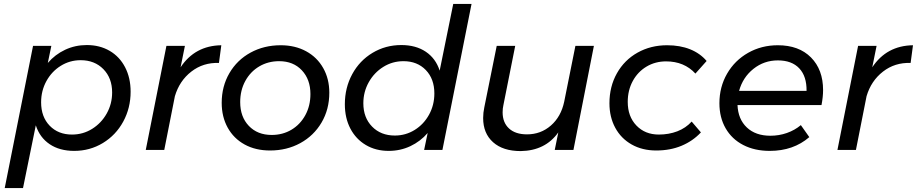

<svg xmlns="http://www.w3.org/2000/svg" viewBox="-20 -762 4661 976"><path d="M644 -296Q644 -213 606.5 -144Q569 -75 503 -35Q437 5 357 5Q283 5 232.5 -29Q182 -63 162 -125L97 194H4L148 -529H241L223 -442Q260 -485 311 -509Q362 -533 421 -533Q487 -533 537.5 -503.5Q588 -474 616 -420Q644 -366 644 -296ZM189 -242Q189 -168 232.5 -123Q276 -78 346 -78Q402 -78 448.5 -107Q495 -136 522.5 -185Q550 -234 550 -292Q550 -365 505.5 -410.5Q461 -456 390 -456Q335 -456 289 -427.5Q243 -399 216 -350Q189 -301 189 -242Z M1105 -532 1093 -442Q1013 -445 952.5 -398Q892 -351 869 -273L815 0H721L826 -529H920L898 -420Q971 -530 1105 -532Z M1654 -291Q1654 -206 1614.5 -139Q1575 -72 1506.5 -34.5Q1438 3 1353 3Q1279 3 1223.5 -27.5Q1168 -58 1137.5 -113Q1107 -168 1107 -239Q1107 -323 1146 -390Q1185 -457 1253.5 -494.5Q1322 -532 1407 -532Q1480 -532 1536 -501.5Q1592 -471 1623 -416Q1654 -361 1654 -291ZM1201 -243Q1201 -168 1245 -122Q1289 -76 1361 -76Q1417 -76 1461.5 -102.5Q1506 -129 1532 -176.5Q1558 -224 1558 -284Q1558 -358 1514.5 -404.5Q1471 -451 1399 -451Q1343 -451 1298 -424.5Q1253 -398 1227 -350.5Q1201 -303 1201 -243Z M1733 -232Q1733 -316 1770.5 -385Q1808 -454 1874 -493.5Q1940 -533 2020 -533Q2094 -533 2144.5 -499Q2195 -465 2215 -403L2284 -742H2377L2229 0H2136L2154 -86Q2117 -43 2066 -19Q2015 5 1956 5Q1890 5 1839.5 -25Q1789 -55 1761 -108.5Q1733 -162 1733 -232ZM2188 -287Q2188 -361 2144.5 -406Q2101 -451 2031 -451Q1975 -451 1928.5 -422Q1882 -393 1854.5 -344Q1827 -295 1827 -237Q1827 -164 1871.5 -118.5Q1916 -73 1987 -73Q2042 -73 2088 -101.5Q2134 -130 2161 -179Q2188 -228 2188 -287Z M2436 -162Q2436 -189 2442 -217L2505 -529H2599L2539 -228Q2535 -211 2535 -191Q2535 -139 2567.5 -109Q2600 -79 2659 -79Q2729 -79 2780.5 -124Q2832 -169 2848 -245L2905 -529H2999L2895 0H2800L2818 -89Q2752 4 2627 6Q2537 6 2486.5 -39Q2436 -84 2436 -162Z M3078 -237Q3078 -322 3116 -389.5Q3154 -457 3221 -494.5Q3288 -532 3371 -532Q3437 -532 3488 -511.5Q3539 -491 3572 -452L3515 -388Q3458 -450 3366 -450Q3311 -450 3266.5 -423.5Q3222 -397 3196.5 -350Q3171 -303 3171 -244Q3171 -170 3215 -124Q3259 -78 3329 -78Q3380 -78 3423 -94.5Q3466 -111 3496 -144L3543 -89Q3502 -45 3444.5 -21Q3387 3 3316 3Q3245 3 3191 -27.5Q3137 -58 3107.5 -112.5Q3078 -167 3078 -237Z M4164 -304Q4164 -270 4156 -228H3729Q3732 -156 3776.5 -114Q3821 -72 3896 -72Q3940 -72 3980 -86Q4020 -100 4051 -126L4094 -65Q4013 5 3893 5Q3816 5 3758 -25Q3700 -55 3668.5 -110Q3637 -165 3637 -237Q3637 -320 3676 -387.5Q3715 -455 3783 -493.5Q3851 -532 3934 -532Q4041 -532 4102.5 -470Q4164 -408 4164 -304ZM3934 -455Q3864 -455 3810 -412Q3756 -369 3737 -300H4080Q4081 -374 4043 -414.5Q4005 -455 3934 -455Z M4621 -532 4609 -442Q4529 -445 4468.5 -398Q4408 -351 4385 -273L4331 0H4237L4342 -529H4436L4414 -420Q4487 -530 4621 -532Z"/></svg>

Font: Gontserrat
Style: Italic
Weight: 400
Italic angle: -11.3°
Designer: Julieta Ulanovsky
Foundry: Julieta Ulanovsky
Version: Version 6.001